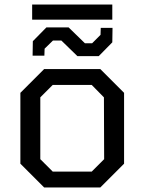

<svg xmlns="http://www.w3.org/2000/svg" viewBox="-20 -828 638 848"><path d="M122 -741V-808H476V-741ZM322 -580 251 -649H214L177 -613L176 -582H124L125 -646L185 -707H283L355 -637H387L424 -674L425 -705H477L476 -641L416 -580ZM175 0 70 -105V-418L175 -523H423L528 -418V-105L423 0ZM213 -70H385L440 -125L439 -398L385 -453H213L158 -398V-125Z"/></svg>

Font: Tomorrow
Style: Regular
Weight: 400
Designer: Tony de Marco, Monica Rizzolli
Foundry: Just in Type
Version: Version 2.002